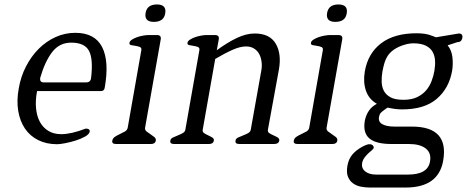

<svg xmlns="http://www.w3.org/2000/svg" viewBox="-20 -645 2091 860"><path d="M449 -252Q447 -237 431 -237H146Q138 -195 141.5 -159.5Q145 -124 159 -98.5Q173 -73 197 -58.5Q221 -44 254 -44Q299 -44 364 -69Q383 -69 382 -56Q380 -44 361.5 -33.5Q343 -23 319 -15.5Q295 -8 271.5 -3.5Q248 1 236 1Q188 1 151 -17.5Q114 -36 91.5 -69.5Q69 -103 61.5 -149Q54 -195 64 -249Q73 -302 96.5 -347.5Q120 -393 153.5 -426.5Q187 -460 229 -479Q271 -498 317 -498Q405 -498 437.5 -434Q470 -370 449 -252ZM388 -296Q398 -381 378.5 -417.5Q359 -454 299 -454Q246 -454 213.5 -411.5Q181 -369 160 -296Q157 -276 176 -276H366Q386 -276 388 -296Z M720 -585Q714 -547 669 -547Q626 -547 632 -586Q638 -625 683 -625Q727 -625 720 -585ZM678 -15Q675 0 656 0H500Q480 0 483 -15Q485 -26 495 -32.5Q505 -39 517 -44.5Q529 -50 539.5 -56Q550 -62 552 -73L613 -420Q615 -431 606.5 -434.5Q598 -438 587 -439.5Q576 -441 567 -443Q558 -445 560 -454Q561 -461 571 -467.5Q581 -474 594 -478.5Q607 -483 621 -485.5Q635 -488 645 -488H683Q703 -488 700 -469L630 -74Q628 -63 636 -56.5Q644 -50 653.5 -44Q663 -38 671 -31.5Q679 -25 678 -15Z M1231 -15Q1228 0 1208 0H1052Q1032 0 1035 -15Q1036 -24 1046.5 -29Q1057 -34 1069 -38.5Q1081 -43 1091 -48.5Q1101 -54 1103 -63L1151 -332Q1154 -350 1151.5 -369Q1149 -388 1141 -403Q1133 -418 1118 -427.5Q1103 -437 1082 -437Q1056 -437 1022 -422Q988 -407 944 -381L888 -64Q886 -54 894.5 -48.5Q903 -43 913 -38.5Q923 -34 931 -29Q939 -24 938 -15Q935 0 916 0H760Q740 0 743 -15Q744 -24 754.5 -29Q765 -34 776.5 -38.5Q788 -43 798 -48.5Q808 -54 810 -63L873 -420Q875 -431 866.5 -434.5Q858 -438 847 -439.5Q836 -441 827 -443Q818 -445 820 -454Q821 -461 831 -467.5Q841 -474 854 -478.5Q867 -483 881 -485.5Q895 -488 905 -488H943Q963 -488 960 -469L951 -420Q999 -455 1041 -475Q1083 -495 1121 -495Q1188 -495 1215 -449.5Q1242 -404 1229 -332L1180 -64Q1178 -54 1186.5 -48.5Q1195 -43 1205.5 -38.5Q1216 -34 1224 -29Q1232 -24 1231 -15Z M1533 -585Q1527 -547 1482 -547Q1439 -547 1445 -586Q1451 -625 1496 -625Q1540 -625 1533 -585ZM1491 -15Q1488 0 1469 0H1313Q1293 0 1296 -15Q1298 -26 1308 -32.5Q1318 -39 1330 -44.5Q1342 -50 1352.5 -56Q1363 -62 1365 -73L1426 -420Q1428 -431 1419.5 -434.5Q1411 -438 1400 -439.5Q1389 -441 1380 -443Q1371 -445 1373 -454Q1374 -461 1384 -467.5Q1394 -474 1407 -478.5Q1420 -483 1434 -485.5Q1448 -488 1458 -488H1496Q1516 -488 1513 -469L1443 -74Q1441 -63 1449 -56.5Q1457 -50 1466.5 -44Q1476 -38 1484 -31.5Q1492 -25 1491 -15Z M1965 75Q1944 195 1797 195H1636Q1616 195 1596 191Q1576 187 1561 176Q1546 165 1538.5 146.5Q1531 128 1536 98Q1541 68 1558 47.5Q1575 27 1605 11Q1627 0 1635 1Q1645 1 1650 6.5Q1655 12 1654 17Q1653 22 1646 27.5Q1639 33 1630 41.5Q1621 50 1613 60.5Q1605 71 1602 85Q1598 108 1615.5 122.5Q1633 137 1665 137H1807Q1896 137 1906 79Q1913 41 1887.5 20.5Q1862 0 1811 0H1733Q1664 0 1634.5 -25Q1605 -50 1614 -104Q1625 -158 1668 -180Q1632 -201 1619 -239Q1606 -277 1614 -325Q1628 -406 1687 -451Q1746 -496 1846 -496Q1865 -496 1882.5 -493.5Q1900 -491 1917 -484L1933 -478L2035 -495Q2054 -495 2051 -475Q2047 -456 2028 -456L1985 -442Q2003 -420 2006.5 -388.5Q2010 -357 2005 -327Q1991 -249 1936 -202Q1881 -155 1781 -155Q1766 -155 1750 -157Q1734 -159 1716 -163L1703 -154Q1692 -146 1686 -140Q1680 -134 1678 -123Q1673 -100 1692 -89Q1711 -78 1747 -78H1825Q1992 -78 1965 75ZM1926 -329Q1930 -353 1928.5 -375Q1927 -397 1917 -414Q1907 -431 1886 -441Q1865 -451 1831 -451Q1808 -451 1778 -440Q1755 -431 1740 -419.5Q1725 -408 1716 -394Q1707 -380 1702 -363Q1697 -346 1693 -325Q1689 -302 1689.5 -279.5Q1690 -257 1699 -239Q1708 -221 1728.5 -209.5Q1749 -198 1787 -198Q1823 -198 1847.5 -209.5Q1872 -221 1888 -239.5Q1904 -258 1913 -281.5Q1922 -305 1926 -329Z"/></svg>

Font: Jura
Style: Italic
Weight: 400
Designer: Ed Merritt
Foundry: Ten by Twenty
Version: Version 1.007